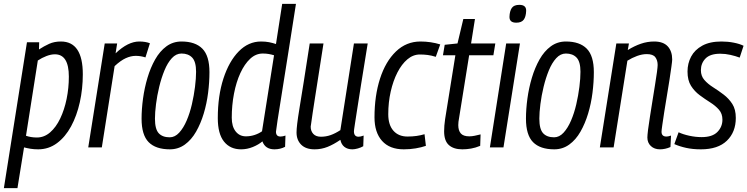

<svg xmlns="http://www.w3.org/2000/svg" viewBox="-45 -760 3854 990"><path d="M-25 210 94 -542H157L156 -505Q182 -522 208.5 -534Q235 -546 269 -546Q382 -546 382 -377Q382 -302 366.5 -232.5Q351 -163 321.5 -108.5Q292 -54 249 -22Q206 10 152 10Q130 10 112 7Q94 4 79 0L45 210ZM145 -51Q183 -51 213.5 -77.5Q244 -104 265.5 -149Q287 -194 298.5 -250Q310 -306 310 -365Q310 -480 238 -480Q218 -480 194.5 -471Q171 -462 150 -448L89 -60Q100 -56 114.5 -53.5Q129 -51 145 -51Z M559 -536 551 -485Q615 -546 673 -546Q705 -546 728 -537L705 -464Q680 -472 655 -472Q630 -472 603.5 -460Q577 -448 546 -419L480 0H410L495 -536Z M831 10Q758 10 721.5 -27Q685 -64 685 -148Q685 -197 692.5 -252Q700 -307 715.5 -359Q731 -411 755 -453.5Q779 -496 813 -521Q847 -546 891 -546Q962 -546 998.5 -509Q1035 -472 1035 -388Q1035 -337 1028 -281.5Q1021 -226 1005.5 -174.5Q990 -123 966 -81Q942 -39 908 -14.5Q874 10 831 10ZM830 -52Q857 -52 879 -76Q901 -100 917.5 -138.5Q934 -177 944.5 -222.5Q955 -268 960.5 -312Q966 -356 966 -390Q966 -442 946 -463Q926 -484 891 -484Q863 -484 841 -460Q819 -436 803 -397Q787 -358 776 -312.5Q765 -267 759.5 -223.5Q754 -180 754 -148Q754 -94 773.5 -73Q793 -52 830 -52Z M1370 10Q1323 10 1308 -31Q1288 -14 1258.5 -2Q1229 10 1198 10Q1142 10 1110 -30Q1078 -70 1078 -151Q1078 -266 1107 -355Q1136 -444 1186 -495Q1236 -546 1301 -546Q1324 -546 1342 -542.5Q1360 -539 1378 -533L1410 -740H1481Q1460 -606 1441.5 -488Q1423 -370 1408.5 -280.5Q1394 -191 1386 -138.5Q1378 -86 1378 -81Q1378 -56 1401 -56Q1413 -56 1427 -61L1425 -3Q1400 10 1370 10ZM1223 -57Q1246 -57 1267.5 -64Q1289 -71 1306 -83L1368 -475Q1355 -479 1341 -481.5Q1327 -484 1310 -484Q1274 -484 1245 -457Q1216 -430 1194.5 -383.5Q1173 -337 1161.5 -277Q1150 -217 1150 -153Q1150 -108 1170 -82.5Q1190 -57 1223 -57Z M1577 10Q1532 10 1508 -14Q1484 -38 1484 -77Q1484 -93 1487.5 -122.5Q1491 -152 1499.5 -204Q1508 -256 1521 -337Q1534 -418 1552 -536H1623Q1607 -433 1596 -363Q1585 -293 1578 -248Q1571 -203 1567 -176.5Q1563 -150 1561 -134.5Q1559 -119 1557 -107Q1557 -84 1570.5 -69.5Q1584 -55 1610 -55Q1636 -55 1660 -63.5Q1684 -72 1710 -89L1780 -536H1851Q1830 -408 1817 -325.5Q1804 -243 1796.5 -195Q1789 -147 1785.5 -124Q1782 -101 1781 -93.5Q1780 -86 1780 -83Q1780 -55 1804 -55Q1814 -55 1830 -61L1828 -6Q1816 1 1800 5.5Q1784 10 1772 10Q1747 10 1731 -2.5Q1715 -15 1710 -39Q1675 -15 1643.5 -2.5Q1612 10 1577 10Z M2037 10Q1964 10 1925 -33.5Q1886 -77 1886 -155Q1886 -266 1914.5 -354.5Q1943 -443 1996.5 -494.5Q2050 -546 2123 -546Q2176 -546 2225 -531L2202 -467Q2180 -474 2160.5 -476.5Q2141 -479 2120 -479Q2085 -479 2055.5 -454Q2026 -429 2004 -386Q1982 -343 1969.5 -287.5Q1957 -232 1957 -171Q1957 -116 1983.5 -86Q2010 -56 2056 -56Q2081 -56 2102.5 -59Q2124 -62 2144 -68L2151 -8Q2128 0 2098.5 5Q2069 10 2037 10Z M2433 -67 2431 -8Q2407 2 2384 6Q2361 10 2339 10Q2294 10 2269.5 -12Q2245 -34 2245 -83Q2245 -111 2250 -145L2303 -475H2239L2248 -529L2314 -536L2344 -662H2404L2384 -536H2509L2499 -475H2374L2322 -151Q2320 -141 2319 -132Q2318 -123 2318 -115Q2318 -87 2331 -72Q2344 -57 2375 -57Q2388 -57 2402.5 -60Q2417 -63 2433 -67Z M2633 -735Q2669 -735 2668 -704Q2667 -674 2655.5 -658.5Q2644 -643 2617 -643Q2581 -643 2582 -674Q2583 -703 2594 -719Q2605 -735 2633 -735ZM2481 0 2565 -536H2636L2551 0Z M2813 10Q2740 10 2703.5 -27Q2667 -64 2667 -148Q2667 -197 2674.5 -252Q2682 -307 2697.5 -359Q2713 -411 2737 -453.5Q2761 -496 2795 -521Q2829 -546 2873 -546Q2944 -546 2980.5 -509Q3017 -472 3017 -388Q3017 -337 3010 -281.5Q3003 -226 2987.5 -174.5Q2972 -123 2948 -81Q2924 -39 2890 -14.5Q2856 10 2813 10ZM2812 -52Q2839 -52 2861 -76Q2883 -100 2899.5 -138.5Q2916 -177 2926.5 -222.5Q2937 -268 2942.5 -312Q2948 -356 2948 -390Q2948 -442 2928 -463Q2908 -484 2873 -484Q2845 -484 2823 -460Q2801 -436 2785 -397Q2769 -358 2758 -312.5Q2747 -267 2741.5 -223.5Q2736 -180 2736 -148Q2736 -94 2755.5 -73Q2775 -52 2812 -52Z M3133 -536H3198L3192 -502Q3226 -523 3259.5 -534.5Q3293 -546 3328 -546Q3375 -546 3398 -521Q3421 -496 3421 -453Q3421 -445 3417 -416.5Q3413 -388 3407 -348Q3401 -308 3393.5 -265Q3386 -222 3380 -182.5Q3374 -143 3370 -115.5Q3366 -88 3366 -81Q3366 -56 3391 -56Q3395 -56 3401 -57Q3407 -58 3415 -61L3412 -2Q3399 4 3385 7Q3371 10 3358 10Q3329 10 3311 -7Q3293 -24 3293 -51Q3293 -62 3296.5 -91Q3300 -120 3306.5 -159.5Q3313 -199 3319.5 -241.5Q3326 -284 3332.5 -322.5Q3339 -361 3342.5 -388.5Q3346 -416 3346 -425Q3346 -449 3334 -465Q3322 -481 3290 -481Q3266 -481 3240 -471.5Q3214 -462 3190 -447L3119 0H3048Z M3432 -17 3454 -78Q3477 -67 3509.5 -60Q3542 -53 3573 -53Q3628 -53 3654 -79.5Q3680 -106 3680 -143Q3680 -174 3662 -194.5Q3644 -215 3617 -232Q3590 -249 3563 -269Q3536 -289 3518 -317.5Q3500 -346 3500 -391Q3500 -433 3518.5 -468Q3537 -503 3576 -524.5Q3615 -546 3675 -546Q3708 -546 3738.5 -540Q3769 -534 3789 -524L3769 -463Q3748 -471 3721.5 -477Q3695 -483 3669 -483Q3617 -483 3593 -458.5Q3569 -434 3569 -398Q3569 -368 3587 -347.5Q3605 -327 3632 -310Q3659 -293 3686 -272.5Q3713 -252 3731 -224Q3749 -196 3749 -152Q3749 -79 3703 -34.5Q3657 10 3569 10Q3527 10 3493 2.5Q3459 -5 3432 -17Z"/></svg>

Font: Georama SemiCondensed
Style: Italic
Weight: 400
Width: 4
Italic angle: -9°
Designer: Jean-Baptiste Levee
Foundry: Production Type
Version: Version 1.000